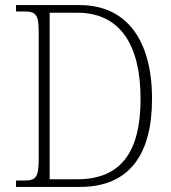

<svg xmlns="http://www.w3.org/2000/svg" viewBox="-20 -734 672 754"><path d="M43 0H294C488 0 577 -127 577 -346C577 -574 479 -714 293 -714H43V-689H71C120 -689 132 -680 132 -607V-110C132 -34 120 -25 71 -25H43ZM283 -30H175V-684H284C454 -684 532 -554 532 -346C532 -137 455 -30 283 -30Z"/></svg>

Font: Noto Serif Bengali SemiCondensed ExtraLight
Style: Regular
Weight: 200
Width: 4
Designer: Juan Bruce, Universal Thirst, Indian Type Foundry and the Monotype Design Team.
Foundry: Monotype Imaging Inc.
Version: Version 2.003